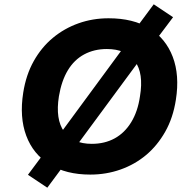

<svg xmlns="http://www.w3.org/2000/svg" viewBox="-20 -801 894 893"><path d="M400 11Q287 11 210.5 -36.5Q134 -84 102 -170Q70 -256 88 -370Q101 -453 137 -517Q173 -581 226 -625Q279 -669 345 -692.5Q411 -716 485 -716Q600 -716 675.5 -669Q751 -622 783.5 -536.5Q816 -451 798 -337Q785 -253 748.5 -188.5Q712 -124 659.5 -80Q607 -36 540.5 -12.5Q474 11 400 11ZM407 -132Q467 -132 513.5 -157.5Q560 -183 590.5 -233Q621 -283 631 -353Q649 -460 607.5 -516.5Q566 -573 477 -573Q418 -573 371.5 -548Q325 -523 295.5 -474Q266 -425 254 -353Q237 -246 278 -189Q319 -132 407 -132ZM200 72 110 12 200 -109 256 -174 565 -594 606 -661 695 -781 785 -721 694 -600 639 -534 330 -115 289 -48Z"/></svg>

Font: Nunito Sans 6pt ExtraBold
Style: Italic
Weight: 800
Italic angle: -9°
Version: Version 3.101;gftools[0.9.27]